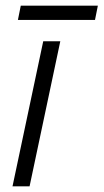

<svg xmlns="http://www.w3.org/2000/svg" viewBox="-20 -655 364 675"><path d="M24 0 132 -510H192L84 0ZM43 -585 53 -635H324L314 -585Z"/></svg>

Font: Radio Canada Condensed Light
Style: Italic
Weight: 300
Width: 3
Italic angle: -12°
Designer: Charles Daoud, Etienne Aubert Bonn, Alexandre Saumier Demers, Jacques Le Bailly
Foundry: Radio-Canada
Version: Version 2.104; ttfautohint (v1.8.4.7-5d5b);gftools[0.9.28.de